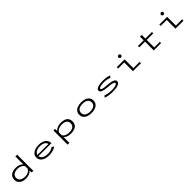

<svg xmlns="http://www.w3.org/2000/svg" viewBox="848 -3652 6703 6703"><g transform="rotate(-45 4200.0 -300.0)"><path d="M438 -511Q536 -511 607.2 -483.2Q678.5 -455.5 717.5 -407.5V-800H805V0H727L717.5 -71V-100Q678 -49 606.2 -19Q534.5 11 437.5 11Q382.5 11 334.2 1Q286 -9 245.2 -30Q204.5 -51 175.2 -81.5Q146 -112 129.5 -155.2Q113 -198.5 113 -251Q113 -316 138.5 -366.8Q164 -417.5 208.8 -448.5Q253.5 -479.5 311.5 -495.2Q369.5 -511 438 -511ZM206 -251Q206 -202 225.5 -164.8Q245 -127.5 280.2 -104.8Q315.5 -82 362 -70.5Q408.5 -59 465.5 -59Q563 -59 631.5 -101Q700 -143 717.5 -198.5V-311.5Q698 -363.5 630.5 -402.2Q563 -441 467 -441Q410 -441 363.5 -430.2Q317 -419.5 281.2 -397.2Q245.5 -375 225.8 -337.8Q206 -300.5 206 -251Z M1920 -86Q1900 -70.5 1871.8 -55.5Q1843.5 -40.5 1801.5 -24.5Q1759.5 -8.5 1701.8 1.2Q1644 11 1581 11Q1518 11 1461.8 0.2Q1405.5 -10.5 1358.8 -32.2Q1312 -54 1278 -85.5Q1244 -117 1225 -160Q1206 -203 1206 -254.5Q1206 -305.5 1225.8 -348.2Q1245.5 -391 1280.2 -421Q1315 -451 1362.5 -471.8Q1410 -492.5 1465 -502.2Q1520 -512 1581.5 -512Q1657 -512 1721.2 -494Q1785.5 -476 1833.8 -442Q1882 -408 1909.2 -355.2Q1936.5 -302.5 1936.5 -237H1296.5Q1303 -155.5 1379.2 -107.2Q1455.5 -59 1581 -59Q1676.5 -59 1746.5 -84Q1816.5 -109 1846.5 -139ZM1583 -446.5Q1510.5 -446.5 1452 -430.2Q1393.5 -414 1352.2 -378.5Q1311 -343 1300 -291H1838.5Q1838 -318.5 1821.2 -345.5Q1804.5 -372.5 1773.8 -395.2Q1743 -418 1693.2 -432.2Q1643.5 -446.5 1583 -446.5Z M2298.5 -500H2374L2383 -396.5Q2421.5 -448.5 2496.2 -480Q2571 -511.5 2675 -511.5Q2774 -511.5 2844.8 -483.8Q2915.5 -456 2955.5 -396.5Q2995.5 -337 2995.5 -249.5Q2995.5 -184 2971.2 -133.8Q2947 -83.5 2902.5 -52Q2858 -20.5 2797.5 -4.8Q2737 11 2662.5 11Q2560 11 2490.8 -16.8Q2421.5 -44.5 2385.5 -93V200H2298.5ZM2653.5 -442Q2593.5 -442 2542.8 -428.2Q2492 -414.5 2460.5 -393.2Q2429 -372 2410.2 -350.8Q2391.5 -329.5 2385.5 -310.5V-184.5Q2391.5 -165.5 2408.2 -145.5Q2425 -125.5 2454.2 -105.2Q2483.5 -85 2532.8 -72Q2582 -59 2642 -59Q2767 -59 2834.8 -108Q2902.5 -157 2902.5 -249.5Q2902.5 -343 2839.2 -392.5Q2776 -442 2653.5 -442Z M3322 -251Q3322 -334.5 3366.5 -394Q3411 -453.5 3490 -482.8Q3569 -512 3675.5 -512Q3837.5 -512 3932.8 -444Q4028 -376 4028 -251Q4028 -126 3932.8 -57.5Q3837.5 11 3675.5 11Q3513.5 11 3417.8 -57.5Q3322 -126 3322 -251ZM3938 -251Q3938 -342 3869.2 -392Q3800.5 -442 3675.5 -442Q3550.5 -442 3481.2 -392Q3412 -342 3412 -251Q3412 -160 3481.2 -109.5Q3550.5 -59 3675.5 -59Q3800.5 -59 3869.2 -109.8Q3938 -160.5 3938 -251Z M4726.5 11Q4610 11 4513.8 -5.5Q4417.5 -22 4368.5 -49L4433.5 -107.5Q4469.5 -85 4554.8 -69.2Q4640 -53.5 4730 -53.5Q4782.5 -53.5 4829 -58.5Q4875.5 -63.5 4914.5 -73.8Q4953.5 -84 4976.2 -101.5Q4999 -119 4999 -142Q4999 -158 4984.5 -170.8Q4970 -183.5 4945.5 -192.5Q4921 -201.5 4882.8 -208.8Q4844.5 -216 4803.2 -220.8Q4762 -225.5 4707 -229.5Q4631.5 -235.5 4578 -244.8Q4524.5 -254 4480.5 -270.2Q4436.5 -286.5 4414.5 -312.5Q4392.5 -338.5 4392.5 -374.5Q4392.5 -409.5 4422.5 -436.8Q4452.5 -464 4503.2 -480Q4554 -496 4615 -504Q4676 -512 4743 -512Q4861 -512 4948.8 -491.8Q5036.5 -471.5 5057.5 -452.5L4995 -392.5Q4974.5 -412 4892.2 -429.5Q4810 -447 4739.5 -447Q4699 -447 4658 -443.2Q4617 -439.5 4576.5 -431.8Q4536 -424 4510.5 -408.8Q4485 -393.5 4485 -373.5Q4485 -337.5 4544.8 -321Q4604.5 -304.5 4736.5 -294.5Q4775 -291.5 4806.8 -288.2Q4838.5 -285 4876.2 -279.2Q4914 -273.5 4943.2 -266Q4972.5 -258.5 5001.5 -247Q5030.5 -235.5 5049.2 -221.5Q5068 -207.5 5079.8 -187.8Q5091.5 -168 5091.5 -145Q5091.5 -103.5 5063.2 -72.8Q5035 -42 4983.8 -24Q4932.5 -6 4868.5 2.5Q4804.5 11 4726.5 11Z M5814 -653Q5795.5 -634.5 5769 -634.5Q5742.5 -634.5 5724 -653Q5705.5 -671.5 5705.5 -698Q5705.5 -724.5 5724 -743Q5742.5 -761.5 5769 -761.5Q5795.5 -761.5 5814 -743Q5832.5 -724.5 5832.5 -698Q5832.5 -671.5 5814 -653ZM5811 -67H6118.5V0H5724V-433H5425.5V-500H5811Z M6469 -433V-500H6751V-680H6837V-500H7160.5V-433H6837V-63H7113.5V0H6751V-433Z M7914 -653Q7895.5 -634.5 7869 -634.5Q7842.5 -634.5 7824 -653Q7805.5 -671.5 7805.5 -698Q7805.5 -724.5 7824 -743Q7842.5 -761.5 7869 -761.5Q7895.5 -761.5 7914 -743Q7932.5 -724.5 7932.5 -698Q7932.5 -671.5 7914 -653ZM7911 -67H8218.5V0H7824V-433H7525.5V-500H7911Z"/></g></svg>

Font: League Mono Extended Light
Style: Regular
Weight: 300
Width: 9
Designer: Tyler Finck
Foundry: The League of Moveable Type / Tyler Finck
Version: Version 2.210